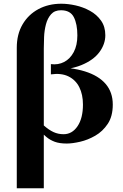

<svg xmlns="http://www.w3.org/2000/svg" viewBox="-20 -760 660 1030"><path d="M70 250V-504Q70 -576 101 -629Q132 -682 186 -711Q240 -740 309 -740Q345 -740 385.5 -731Q426 -722 462.5 -702Q499 -682 522 -649.5Q545 -617 545 -571Q545 -523 513 -480Q481 -437 416 -410.5Q351 -384 253 -384V-416Q292 -411 324 -427.5Q356 -444 375.5 -480.5Q395 -517 395 -570Q395 -631 376 -668Q357 -705 307 -705Q273 -705 254 -683.5Q235 -662 226.5 -629.5Q218 -597 216.5 -562Q215 -527 215 -500V250ZM338 10Q299 10 273.5 0.5Q248 -9 228.5 -25.5Q209 -42 188 -64L215 -87Q242 -63 267 -51.5Q292 -40 321 -40Q367 -40 396 -83Q425 -126 425 -199Q425 -253 405.5 -292Q386 -331 347.5 -350Q309 -369 253 -361V-400Q362 -400 435.5 -377Q509 -354 547 -309.5Q585 -265 585 -199Q585 -136 558 -95.5Q531 -55 491 -32Q451 -9 409.5 0.5Q368 10 338 10Z"/></svg>

Font: Brygada 1918
Style: Bold
Weight: 700
Designer: Mateusz Machalski | Borys Kosmynka | Przemek Hoffer
Foundry: NIEPODLEGLA 2018
Version: Version 3.006